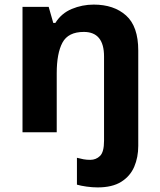

<svg xmlns="http://www.w3.org/2000/svg" viewBox="-20 -576 697 836"><path d="M405 240Q382 240 357 236.5Q332 233 315 228V111Q330 115 343.5 117.5Q357 120 373 120Q398 120 415.5 103Q433 86 433 37V-330Q433 -437 345 -437Q277 -437 252 -390.5Q227 -344 227 -257V0H78V-546H192L212 -476H221Q247 -518 292.5 -537Q338 -556 388 -556Q476 -556 529 -508.5Q582 -461 582 -356V59Q582 109 564.5 150Q547 191 508 215.5Q469 240 405 240Z"/></svg>

Font: Noto Sans Bamum
Style: Regular
Weight: 400
Designer: Monotype Design Team
Foundry: Monotype Imaging Inc.
Version: Version 2.001